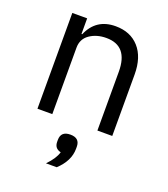

<svg xmlns="http://www.w3.org/2000/svg" viewBox="-141 -627 849 972"><g transform="rotate(20 284.0 -141.5)"><path d="M338 113V124Q338 189 278 245H220Q261 203 271 167Q236 159 236 123V113Q236 66 287 66Q338 66 338 113ZM165 0H85V-516H165V-432H169Q210 -528 315 -528Q395 -528 441.5 -476Q488 -424 488 -331V0H408V-317Q408 -456 291 -456Q239 -456 202 -430.5Q165 -405 165 -358Z"/></g></svg>

Font: Aneliza
Style: Regular
Weight: 400
Designer: Mike Abbink, Paul van der Laan, Pieter van Rosmalen
Foundry: Bold Monday
Version: Version 3.0